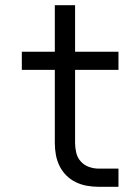

<svg xmlns="http://www.w3.org/2000/svg" viewBox="-20 -719 540 739"><path d="M436 0H360Q337 0 314.5 -4Q292 -8 271.5 -18Q251 -28 235 -44Q219 -60 209 -80.5Q199 -101 195 -123.5Q191 -146 191 -169V-450H64V-520H191V-699H269V-520H436V-450H269V-169Q269 -150 273.5 -131Q278 -112 291 -97.5Q304 -83 322.5 -76.5Q341 -70 360 -70H436Z"/></svg>

Font: HulyMono
Style: Regular
Weight: 400
Monospace: yes
Designer: Belleve Invis
Foundry: Belleve Invis
Version: Version 33.2.5; ttfautohint (v1.8.4)